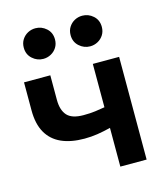

<svg xmlns="http://www.w3.org/2000/svg" viewBox="-110 -817 785 903"><g transform="rotate(-15 283.0 -366.0)"><path d="M364 0V-188.5Q329.5 -180 299 -175.2Q268.5 -170.5 236 -170.5Q170 -170.5 123.8 -191.2Q77.5 -212 53.2 -254.8Q29 -297.5 29 -363V-500H157V-380.5Q157 -330.5 180.2 -304.5Q203.5 -278.5 260 -278.5Q293 -278.5 317.2 -281.8Q341.5 -285 364 -289V-500H492V0ZM146 -583Q116 -583 93 -603.8Q70 -624.5 70 -657.5Q70 -680 80.8 -696.8Q91.5 -713.5 108.8 -722.8Q126 -732 146 -732Q176 -732 199 -711.5Q222 -691 222 -657.5Q222 -635.5 211.5 -618.8Q201 -602 183.5 -592.5Q166 -583 146 -583ZM374 -583Q344 -583 321 -603.8Q298 -624.5 298 -657.5Q298 -680 308.8 -696.8Q319.5 -713.5 336.8 -722.8Q354 -732 374 -732Q404 -732 427 -711.5Q450 -691 450 -657.5Q450 -635.5 439.5 -618.8Q429 -602 411.5 -592.5Q394 -583 374 -583Z"/></g></svg>

Font: Geologica Medium
Style: Regular
Weight: 500
Designer: Sindre Bremnes, Frode Helland
Foundry: Monokrom Skriftforlag AS
Version: Version 1.010;gftools[0.9.28]